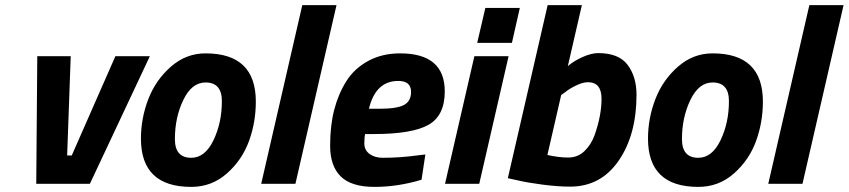

<svg xmlns="http://www.w3.org/2000/svg" viewBox="-20 -720 3324 752"><path d="M126 -500H257L243 -111H261L432 -500H567L332 0H122Z M785 -511Q982 -511 982 -322Q982 -241 955 -167Q928 -93 868.5 -40.5Q809 12 729 12Q532 12 532 -177Q532 -257 561 -332Q590 -407 649.5 -459Q709 -511 785 -511ZM729 -102Q783 -102 816 -170.5Q849 -239 849 -324Q849 -397 785 -397Q731 -397 698 -328.5Q665 -260 665 -175Q665 -102 729 -102Z M1003 0 1164 -700H1298L1137 0Z M1479 -102Q1548 -102 1620 -112L1646 -115L1631 -16Q1538 12 1447 12Q1356 12 1314.5 -29Q1273 -70 1273 -149Q1273 -228 1289 -290Q1305 -352 1336.5 -402Q1368 -452 1422.5 -481.5Q1477 -511 1547 -511Q1722 -511 1722 -362Q1722 -267 1658 -231Q1594 -195 1445 -195H1410Q1407 -183 1407 -157.5Q1407 -132 1427.5 -117Q1448 -102 1479 -102ZM1466 -294Q1535 -294 1562.5 -309Q1590 -324 1590 -360Q1590 -403 1540 -403Q1451 -403 1425 -294Z M1723 0 1838 -500H1972L1857 0ZM1849 -552 1881 -689H2016L1985 -552Z M2323 -512Q2404 -512 2438.5 -465.5Q2473 -419 2473 -349Q2473 -192 2403 -90.5Q2333 11 2213 11Q2165 11 2104 3Q2043 -5 2006 -14L1969 -22L2125 -700H2259L2204 -461Q2227 -481 2261.5 -496.5Q2296 -512 2323 -512ZM2124 -113Q2168 -103 2205.5 -103Q2243 -103 2269 -128Q2295 -153 2309 -191Q2336 -268 2336 -333Q2336 -398 2283 -398Q2263 -398 2237 -385.5Q2211 -373 2195 -360L2178 -348Z M2771 -511Q2968 -511 2968 -322Q2968 -241 2941 -167Q2914 -93 2854.5 -40.5Q2795 12 2715 12Q2518 12 2518 -177Q2518 -257 2547 -332Q2576 -407 2635.5 -459Q2695 -511 2771 -511ZM2715 -102Q2769 -102 2802 -170.5Q2835 -239 2835 -324Q2835 -397 2771 -397Q2717 -397 2684 -328.5Q2651 -260 2651 -175Q2651 -102 2715 -102Z M2989 0 3150 -700H3284L3123 0Z"/></svg>

Font: Titillium Web
Style: Bold Italic
Weight: 700
Italic angle: -13°
Version: Version 1.001;PS 57.000;hotconv 1.0.70;makeotf.lib2.5.55311